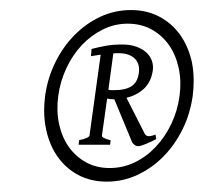

<svg xmlns="http://www.w3.org/2000/svg" viewBox="-20 -718 401 378"><path d="M212.9 -613.3H208Q205.6 -613.3 203.1 -612.8L193.4 -541.5Q196.3 -540.5 198.7 -540.5H205.1Q227.1 -540.5 239 -548.3Q251 -556.2 253.4 -574.7Q254.4 -582 252.9 -588.9Q251.5 -595.7 246.8 -601.1Q242.2 -606.4 233.9 -609.9Q225.6 -613.3 212.9 -613.3ZM134.8 -433.1 135.7 -441.9Q155.3 -446.3 156.2 -451.2L178.2 -610.4L159.2 -607.4L160.2 -621.6Q173.3 -625 187.7 -627.7Q202.1 -630.4 220.2 -630.4Q236.8 -630.4 248.8 -626Q260.7 -621.6 268.3 -614.5Q275.9 -607.4 279.1 -598.1Q282.2 -588.9 280.8 -579.1Q277.3 -556.2 263.2 -543.2Q249 -530.3 229 -525.4L264.2 -456.1Q266.6 -450.7 271.5 -450Q276.4 -449.2 286.1 -453.1L287.6 -444.3L286.1 -443.4Q277.8 -439 267.3 -434.6Q256.8 -430.2 252 -430.2Q248 -430.2 244.4 -433.1Q240.7 -436 239.7 -439L205.1 -522.5H204.1Q197.3 -522.5 190.9 -523.9L180.7 -451.2Q179.7 -446.3 197.8 -441.9L196.8 -433.1ZM333.5 -529.3Q337.4 -558.1 331.8 -584Q326.2 -609.9 312.7 -629.2Q299.3 -648.4 278.6 -659.9Q257.8 -671.4 231.4 -671.4Q205.6 -671.4 182.4 -659.9Q159.2 -648.4 141.1 -629.2Q123 -609.9 110.8 -584Q98.6 -558.1 94.7 -529.3Q90.8 -500 96.2 -474.4Q101.6 -448.7 115.2 -429.2Q128.9 -409.7 149.4 -398.4Q169.9 -387.2 195.8 -387.2Q222.2 -387.2 245.4 -398.4Q268.6 -409.7 286.9 -429.2Q305.2 -448.7 317.4 -474.4Q329.6 -500 333.5 -529.3ZM359.4 -529.3Q354.5 -494.1 339.4 -463.4Q324.2 -432.6 301.5 -409.7Q278.8 -386.7 250.2 -373.5Q221.7 -360.4 190.4 -360.4Q158.7 -360.4 134 -373.5Q109.4 -386.7 93.3 -409.7Q77.1 -432.6 70.8 -463.4Q66.9 -481 66.9 -500Q66.9 -514.2 68.8 -529.3Q73.7 -564.5 88.9 -595.2Q104 -626 126.7 -648.9Q149.4 -671.9 177.7 -685.1Q206.1 -698.2 237.8 -698.2Q269 -698.2 293.9 -685.1Q318.8 -671.9 335 -648.9Q351.1 -626 357.9 -595.2Q361.3 -577.6 361.3 -558.6Q361.3 -544.4 359.4 -529.3Z"/></svg>

Font: Akkhara
Style: Italic
Weight: 400
Italic angle: -7°
Designer: J. Victor Gaultney
Version: Version 1.00 June 13, 2006, initial release